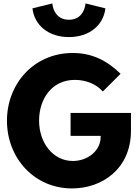

<svg xmlns="http://www.w3.org/2000/svg" viewBox="-20 -1068 793 1103"><path d="M20 -374.5C20 -159.5 177.3 14.5 393.6 14.5C567.7 14.5 732.3 -99.1 732.3 -316.8V-419.1H385.5V-287.3H558.2V-280.9C558.2 -201.8 483.6 -143.2 398.6 -143.2C283.6 -143.2 204.5 -248.6 204.5 -375C204.5 -497.7 275.9 -609.1 410.5 -609.1C475.5 -609.1 535.9 -583.2 570.5 -542.3L672.7 -644.1C597.3 -717.7 511.8 -763.6 398.2 -763.6C174.1 -763.6 20 -586.4 20 -374.5ZM166.4 -1020C177.7 -922.7 258.6 -855 375.9 -855C493.2 -855 574.1 -922.7 585.5 -1020L471.4 -1048.2C466.8 -1002.3 439.5 -954.5 375.9 -954.5C312.3 -954.5 285 -1002.3 280.5 -1048.2Z"/></svg>

Font: Spartan MB ExtBd
Style: Regular
Weight: 800
Designer: Matt Bailey, Mirko Velimirovic
Foundry: Matt Bailey
Version: Version 1.005